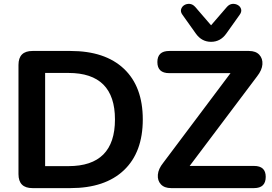

<svg xmlns="http://www.w3.org/2000/svg" viewBox="-20 -967 1399 987"><path d="M147 0Q75 0 75 -72V-633Q75 -705 147 -705H342Q520 -705 617 -613.5Q714 -522 714 -353Q714 -184 617 -92Q520 0 342 0ZM212 -113H332Q571 -113 571 -353Q571 -592 332 -592H212ZM1065 -752Q1017 -752 987 -794L918 -891Q907 -906 911 -919.5Q915 -933 927 -940.5Q939 -948 954.5 -947Q970 -946 983 -932L1065 -837L1147 -932Q1160 -946 1175.5 -947Q1191 -948 1203.5 -940.5Q1216 -933 1219.5 -919.5Q1223 -906 1212 -891L1143 -794Q1113 -752 1065 -752ZM860 0Q825 0 807 -19.5Q789 -39 791.5 -69Q794 -99 819 -130L1165 -591H850Q789 -591 789 -648Q789 -705 850 -705H1260Q1295 -705 1313 -685.5Q1331 -666 1329 -636.5Q1327 -607 1302 -575L955 -114H1286Q1346 -114 1346 -58Q1346 0 1286 0Z"/></svg>

Font: Chiron GoRound TC SB
Style: Regular
Weight: 500
Designer: Ryoko NISHIZUKA 西塚涼子 (kana, bopomofo & ideographs); Paul D. Hunt (Latin, Greek & Cyrillic); Sandoll Communications 산돌커뮤니
Foundry: Adobe
Version: Version 1.000;hotconv 1.1.1;makeotfexe 2.6.0